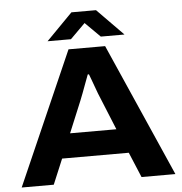

<svg xmlns="http://www.w3.org/2000/svg" viewBox="-58 -932 939 988"><g transform="rotate(-5 411.0 -438.0)"><path d="M13.9 0 315.9 -687.4H505L807.9 0H633L578.5 -130.2H234.1L179.6 0ZM286.3 -256.2H525.5L458.9 -419.3Q454.1 -430.1 447.2 -447.9Q440.2 -465.8 433.3 -485.7Q426.3 -505.7 419.6 -523.2Q413 -540.7 409.5 -550H403.3Q396 -530.4 386.5 -505.2Q377 -480 368.5 -456.7Q359.9 -433.4 353.9 -419.3ZM212.2 -738.2 347.4 -875.8H474.4L609.6 -738.2H487.3L379.1 -845.6H440.7L333 -738.2Z"/></g></svg>

Font: Archivo SemiBold SemiExpanded
Style: Regular
Weight: 600
Width: 6
Version: Version 2.001